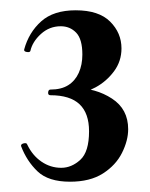

<svg xmlns="http://www.w3.org/2000/svg" viewBox="-20 -749 291 373"><path d="M125 -567V-578Q166 -578 197.5 -557.5Q229 -537 229 -498Q229 -476 217 -452Q205 -428 180 -412Q155 -396 116 -396Q74 -396 53 -416Q32 -436 21 -465Q20 -469 26 -470.5Q32 -472 33 -468Q43 -447 60.5 -435Q78 -423 99 -423Q119 -423 136 -438.5Q153 -454 153 -494Q153 -529 134.5 -546.5Q116 -564 78 -564Q73 -564 73.5 -569.5Q74 -575 78 -575Q99 -575 112.5 -583.5Q126 -592 133 -607.5Q140 -623 140 -643Q140 -673 128 -685.5Q116 -698 98 -698Q76 -698 59.5 -683Q43 -668 39 -650Q38 -647 32 -648Q26 -649 27 -653Q36 -686 60 -707.5Q84 -729 127 -729Q172 -729 194 -707Q216 -685 216 -655Q216 -630 201.5 -610.5Q187 -591 166 -579.5Q145 -568 125 -567Z"/></svg>

Font: Cormorant Infant Light
Style: Regular
Weight: 300
Designer: Christian Thalmann (Catharsis Fonts)
Foundry: Catharsis Fonts
Version: Version 4.001